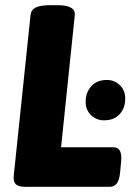

<svg xmlns="http://www.w3.org/2000/svg" viewBox="-20 -722 524 742"><path d="M79 0Q52 0 41.5 -9.5Q31 -19 33 -42L98 -664Q100 -684 118 -693Q136 -702 173 -702H202Q273 -702 269 -663L216 -153H418Q454 -153 448 -97L444 -54Q441 -25 431 -12.5Q421 0 403 0ZM382 -257Q353 -257 332 -277Q311 -297 311 -328Q311 -365 333 -389Q355 -413 393 -413Q422 -413 443 -393Q464 -373 464 -341Q464 -305 442.5 -281Q421 -257 382 -257Z"/></svg>

Font: Asap ExtraBold
Style: Italic
Weight: 800
Italic angle: -6°
Designer: Pablo Cosgaya
Foundry: Omnibus-Type
Version: Version 3.001; ttfautohint (v1.8.4.7-5d5b)